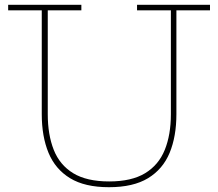

<svg xmlns="http://www.w3.org/2000/svg" viewBox="-20 -772 909 800"><path d="M551 -752H855V-729H715V-296Q715 -203.5 686.8 -135.2Q658.5 -67 596.8 -29.5Q535 8 434 8Q333.5 8 272 -29.5Q210.5 -67 182.2 -135.2Q154 -203.5 154 -296V-729H14V-752H319V-729H179V-296Q179 -210.5 204 -147.5Q229 -84.5 285.2 -50.2Q341.5 -16 435 -16Q528 -16 584.5 -50.2Q641 -84.5 666.5 -147.5Q692 -210.5 692 -296V-729H551Z"/></svg>

Font: Hepta Slab ExtraLight ExtraLight
Style: Regular
Weight: 250
Version: Version 1.102